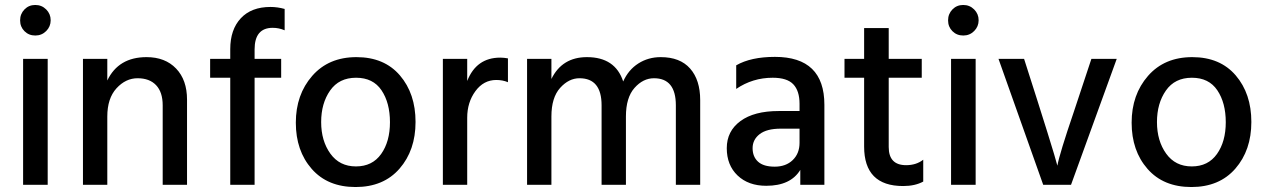

<svg xmlns="http://www.w3.org/2000/svg" viewBox="-20 -744 5099 773"><path d="M122 -724Q148 -724 166 -706Q184 -688 184 -662.5Q184 -637 166 -619Q148 -601 122 -601Q96 -601 78.5 -618.5Q61 -636 61 -662Q61 -688 78.5 -706Q96 -724 122 -724ZM172 0H73V-507H172Z M733 0H635V-320Q635 -373 608.5 -401Q582 -429 534 -429Q486 -429 449 -388.5Q412 -348 412 -275V0H314V-507H412V-420Q457 -514 570 -514Q645 -514 689 -468Q733 -422 733 -343Z M1112 -431H1005V0H907V-431H826V-507H907V-546Q907 -625 949.5 -670.5Q992 -716 1069 -716Q1097 -716 1126 -708V-622Q1103 -632 1078 -632Q1005 -632 1005 -545V-507H1112Z M1413.5 -431Q1345 -431 1309 -379.5Q1273 -328 1273 -252.5Q1273 -177 1310 -125.5Q1347 -74 1413 -74Q1479 -74 1514.5 -124Q1550 -174 1550 -252Q1550 -330 1516 -380.5Q1482 -431 1413.5 -431ZM1590 -440.5Q1653 -367 1653 -253Q1653 -139 1588.5 -65Q1524 9 1411.5 9Q1299 9 1235 -64Q1171 -137 1171 -250Q1171 -363 1237 -438.5Q1303 -514 1415 -514Q1527 -514 1590 -440.5Z M1861 0H1763V-507H1861V-418Q1898 -512 1994 -512Q2008 -512 2025 -509V-413Q2004 -422 1978 -422Q1927 -422 1894 -377Q1861 -332 1861 -270Z M2799 0H2701V-320Q2701 -429 2613 -429Q2569 -429 2534.5 -390Q2500 -351 2500 -275V0H2402V-320Q2402 -429 2313 -429Q2270 -429 2235 -390Q2200 -351 2200 -275V0H2102V-507H2200V-426Q2243 -514 2343 -514Q2457 -514 2489 -416Q2510 -463 2550 -488.5Q2590 -514 2640 -514Q2718 -514 2758.5 -468Q2799 -422 2799 -341Z M3065 4Q2993 4 2949.5 -37.5Q2906 -79 2906 -147.5Q2906 -216 2961 -256.5Q3016 -297 3115 -297H3199V-326Q3199 -378 3174 -404.5Q3149 -431 3091 -431Q3010 -431 2944 -386V-481Q3003 -515 3100 -515Q3299 -515 3299 -322V0H3202V-60Q3163 4 3065 4ZM3199 -169V-226H3123Q3067 -226 3038.5 -204Q3010 -182 3010 -147.5Q3010 -113 3032 -93Q3054 -73 3099 -73Q3144 -73 3171.5 -99.5Q3199 -126 3199 -169Z M3616 5Q3459 5 3459 -154V-431H3380V-507H3459V-631H3558V-507H3691V-431H3558V-152Q3558 -79 3628 -79Q3669 -79 3697 -101V-13Q3664 5 3616 5Z M3858 -724Q3884 -724 3902 -706Q3920 -688 3920 -662.5Q3920 -637 3902 -619Q3884 -601 3858 -601Q3832 -601 3814.5 -618.5Q3797 -636 3797 -662Q3797 -688 3814.5 -706Q3832 -724 3858 -724ZM3908 0H3809V-507H3908Z M4292 0H4180L4000 -507H4103Q4224 -130 4237 -77Q4246 -126 4303 -293L4374 -507H4476Z M4778.5 -431Q4710 -431 4674 -379.5Q4638 -328 4638 -252.5Q4638 -177 4675 -125.5Q4712 -74 4778 -74Q4844 -74 4879.5 -124Q4915 -174 4915 -252Q4915 -330 4881 -380.5Q4847 -431 4778.5 -431ZM4955 -440.5Q5018 -367 5018 -253Q5018 -139 4953.5 -65Q4889 9 4776.5 9Q4664 9 4600 -64Q4536 -137 4536 -250Q4536 -363 4602 -438.5Q4668 -514 4780 -514Q4892 -514 4955 -440.5Z"/></svg>

Font: Hind Jalandhar Medium
Style: Regular
Weight: 500
Designer: Namrata Goyal
Foundry: Indian Type Foundry
Version: Version 0.702;PS 1.0;hotconv 1.0.81;makeotf.lib2.5.63406